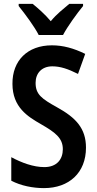

<svg xmlns="http://www.w3.org/2000/svg" viewBox="-20 -957 499 987"><path d="M179 -777H304C327 -821 375 -887 407 -926V-937H336C306 -911 273 -887 241 -848C211 -884 174 -916 148 -937H76V-926C109 -885 158 -819 179 -777ZM422 -198C422 -297 370 -352 274 -405C195 -449 163 -471 163 -531C163 -581 195 -616 249 -616C290 -616 329 -603 381 -577L418 -680C359 -709 304 -724 247 -724C121 -724 43 -645 44 -526C44 -405 124 -357 190 -319C263 -277 303 -248 303 -190C303 -139 273 -98 208 -98C152 -98 92 -120 38 -149V-28C88 -2 149 10 206 10C335 10 422 -69 422 -198Z"/></svg>

Font: Noto Sans Sinhala UI Condensed SemiBold
Style: Regular
Weight: 600
Width: 3
Designer: Jelle Bosma - Monotype Design Team
Foundry: Monotype Imaging Inc.
Version: Version 2.006